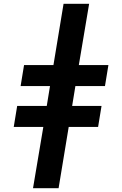

<svg xmlns="http://www.w3.org/2000/svg" viewBox="-20 -843 640 1006"><path d="M153 143 207 -178H52L70 -288H225L242 -392H88L106 -502H260L313 -823H447L393 -502H548L530 -392H375L358 -288H512L494 -178H340L287 143Z"/></svg>

Font: Iosevka SS04 XBd Ex
Style: Italic
Weight: 800
Width: 7
Italic angle: -9°
Monospace: yes
Designer: Belleve Invis
Foundry: Belleve Invis
Version: Version 19.0.0; ttfautohint (v1.8.4)